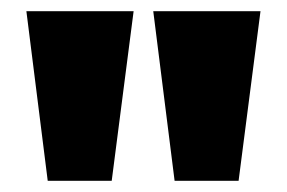

<svg xmlns="http://www.w3.org/2000/svg" viewBox="-20 -725 511 342"><path d="M65 -403 27 -705H218L179 -403ZM291 -403 253 -705H444L405 -403Z"/></svg>

Font: Nunito Sans 7pt Condensed Black
Style: Regular
Weight: 900
Width: 3
Designer: Vernon Adams
Foundry: Vernon Adams
Version: Version 3.101;gftools[0.9.27]